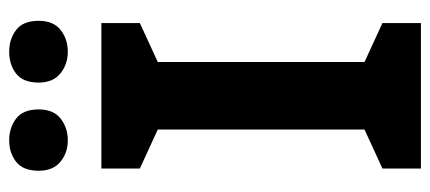

<svg xmlns="http://www.w3.org/2000/svg" viewBox="-286 -674 960 429"><g transform="rotate(-90 194.5 -460.0)"><path d="M357 0H32V-86L119 -126V-588L32 -628V-714H357V-628L270 -588V-126L357 -86ZM27 -854Q27 -889 47 -904.5Q67 -920 95 -920Q123 -920 143.5 -904.5Q164 -889 164 -854Q164 -821 143.5 -805Q123 -789 95 -789Q67 -789 47 -805.5Q27 -822 27 -854ZM224 -854Q224 -889 244 -904.5Q264 -920 293 -920Q321 -920 341.5 -904.5Q362 -889 362 -854Q362 -821 341.5 -805Q321 -789 293 -789Q265 -789 244.5 -805.5Q224 -822 224 -854Z"/></g></svg>

Font: Noto Sans Adlam Unjoined
Style: Bold
Weight: 700
Version: Version 3.001